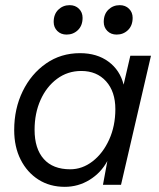

<svg xmlns="http://www.w3.org/2000/svg" viewBox="-20 -716 616 744"><path d="M231 8Q173 8 129 -20Q85 -48 60 -97.5Q35 -147 35 -212Q35 -295 68 -362.5Q101 -430 158.5 -470Q216 -510 290 -510Q356 -510 400.5 -477Q445 -444 459 -388L485 -500H565L449 0H379L396 -92Q371 -46 327 -19Q283 8 231 8ZM252 -60Q299 -60 339 -91Q379 -122 403 -175Q427 -228 427 -293Q427 -361 391 -401Q355 -441 295 -441Q242 -441 201 -410.5Q160 -380 137 -328.5Q114 -277 114 -213Q114 -140 149.5 -100Q185 -60 252 -60ZM432 -582Q410 -582 396 -596Q382 -610 382 -631Q382 -661 400 -678.5Q418 -696 444 -696Q466 -696 480 -682Q494 -668 494 -647Q494 -617 476 -599.5Q458 -582 432 -582ZM238 -582Q216 -582 202 -596Q188 -610 188 -631Q188 -661 206 -678.5Q224 -696 250 -696Q272 -696 286 -682Q300 -668 300 -647Q300 -617 282 -599.5Q264 -582 238 -582Z"/></svg>

Font: Prodigy Sans
Style: Italic
Weight: 400
Italic angle: -13°
Designer: Wei Huang
Foundry: Wei Huang
Version: Version 1.003; ttfautohint (v1.8.3)